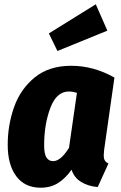

<svg xmlns="http://www.w3.org/2000/svg" viewBox="-20 -858 563 896"><path d="M514 -496 466 -159Q464 -139 464 -132Q464 -118 469 -109.5Q474 -101 486 -95L436 15Q391 11 358.5 -9Q326 -29 314 -66Q285 -25 250.5 -3.5Q216 18 170 18Q96 18 56 -35.5Q16 -89 16 -182Q16 -275 46 -359Q76 -443 142.5 -497Q209 -551 312 -551Q417 -551 514 -496ZM186 -180Q186 -139 197 -122.5Q208 -106 228 -106Q263 -106 302 -168L339 -425Q319 -431 301 -431Q244 -431 215 -354.5Q186 -278 186 -180ZM481 -715 248 -620 208 -702 427 -838Z"/></svg>

Font: Fira Sans Condensed ExtraBold
Style: Italic
Weight: 800
Width: 3
Italic angle: -8°
Designer: bBox Type GmbH & Carrois Corporate GbR & Edenspiekermann AG
Foundry: bBox Type GmbH & Carrois Corporate GbR & Edenspiekermann AG
Version: Version 4.301